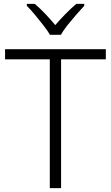

<svg xmlns="http://www.w3.org/2000/svg" viewBox="-20 -967 571 987"><path d="M294 0H236V-662H6V-714H524V-662H294ZM237 -788Q224 -810 203 -837Q182 -864 159.5 -891Q137 -918 118 -937V-947H159Q186 -924 213.5 -895Q241 -866 264 -838Q288 -866 316.5 -895Q345 -924 372 -947H413V-937Q395 -918 371.5 -891Q348 -864 326.5 -837Q305 -810 293 -788Z"/></svg>

Font: Noto Sans Armenian Light
Style: Regular
Weight: 300
Designer: Monotype Design Team
Foundry: Monotype Imaging Inc.
Version: Version 2.007